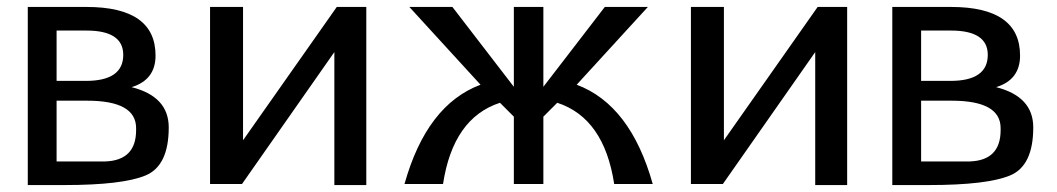

<svg xmlns="http://www.w3.org/2000/svg" viewBox="-20 -530 3045 553"><path d="M229 -510H60V3H165Q334 3 400 -25Q466 -53 466 -163Q466 -252 359 -279Q428 -300 428 -370Q428 -510 229 -510ZM229 -442Q335 -442 335 -372Q335 -297 227 -297H143V-442ZM143 -65V-240H231Q372 -240 372 -161V-155Q372 -68 283 -65Z M1035 3V-510H950L680 -126V-510H585V0H677L943 -380V3Z M1460 0H1545V-194L1585 -234Q1720 -190 1749 0H1860Q1796 -228 1641 -286L1846 -510H1722L1545 -280V-510H1460V-280L1283 -510H1159L1364 -286Q1209 -228 1145 0H1256Q1285 -190 1420 -234L1460 -194Z M2420 3V-510H2335L2065 -126V-510H1970V0H2062L2328 -380V3Z M2719 -510H2550V3H2655Q2824 3 2890 -25Q2956 -53 2956 -163Q2956 -252 2849 -279Q2918 -300 2918 -370Q2918 -510 2719 -510ZM2719 -442Q2825 -442 2825 -372Q2825 -297 2717 -297H2633V-442ZM2633 -65V-240H2721Q2862 -240 2862 -161V-155Q2862 -68 2773 -65Z"/></svg>

Font: Sawarabi Gothic
Style: Regular
Weight: 400
Designer: mshio (mshio@users.sourceforge.jp)
Version: Version 20141215